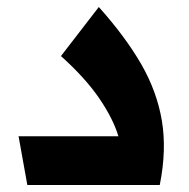

<svg xmlns="http://www.w3.org/2000/svg" viewBox="-20 -528 540 548"><path d="M58 0 33 -139H318Q303 -189 263.5 -247Q224 -305 154 -368L262 -508Q338 -423 383 -345Q428 -267 442 -183.5Q456 -100 436 0Z"/></svg>

Font: Readex Pro SemiBold
Style: Regular
Weight: 600
Designer: Bonnie Shaver-Troup, Thomas Jockin
Foundry: Lexend
Version: Version 1.204; ttfautohint (v1.8.4.7-5d5b)